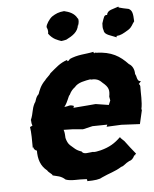

<svg xmlns="http://www.w3.org/2000/svg" viewBox="-53 -777 673 838"><g transform="rotate(-5 283.5 -358.0)"><path d="M510 -79C518 -75 508 -78 518 -85C502 -104 487 -124 472 -144L453 -162C465 -166 452 -158 454 -163C429 -138 404 -123 366 -113C353 -111 341 -106 331 -109C312 -108 290 -100 282 -115C257 -123 251 -133 234 -147C226 -154 220 -167 217 -180C216 -190 217 -203 212 -216L253 -215L296 -211L339 -221L404 -222L400 -213L465 -216L546 -212L560 -273L558 -276C565 -308 561 -345 562 -377C561 -384 557 -385 556 -388C557 -385 561 -393 567 -399C564 -398 561 -399 557 -401C547 -413 552 -417 544 -432C544 -454 534 -470 521 -477C486 -514 451 -537 381 -539C376 -543 371 -533 375 -535C370 -543 371 -544 372 -544C336 -536 303 -539 262 -520C271 -521 267 -523 259 -514C256 -514 251 -510 255 -519C221 -508 204 -490 176 -467C173 -460 152 -443 152 -440C129 -418 122 -395 117 -381C101 -366 104 -351 96 -343C82 -316 87 -304 73 -270C76 -270 72 -261 78 -246L67 -241C71 -218 71 -180 71 -148C73 -152 71 -155 74 -150C74 -144 82 -138 84 -137C85 -140 83 -129 88 -139C87 -98 98 -67 125 -46C131 -35 146 -29 147 -22C168 -16 182 -17 202 1C227 10 254 4 293 7C291 5 298 9 295 16C327 16 350 13 360 6C394 -10 420 -15 448 -33C462 -36 466 -46 485 -55C496 -58 502 -63 510 -79ZM426 -326 418 -307 361 -316 326 -313 263 -308 266 -316C246 -324 246 -317 224 -315C242 -339 245 -361 252 -366C260 -383 269 -391 277 -397C293 -417 322 -421 350 -426C343 -419 349 -424 349 -424C382 -427 392 -412 399 -406C426 -384 428 -370 423 -343C424 -338 425 -332 426 -326ZM236 -603C243 -604 251 -605 258 -607C286 -621 310 -636 314 -666C314 -662 318 -666 315 -665C319 -675 321 -693 315 -696C304 -718 281 -727 259 -732C235 -730 222 -724 205 -713C192 -703 177 -680 177 -669C184 -655 182 -644 181 -640C200 -614 220 -609 236 -603ZM478 -598V-604C496 -605 508 -612 531 -626C549 -638 549 -648 560 -661C559 -696 556 -709 541 -717C522 -721 510 -723 498 -727L497 -731C474 -722 447 -721 445 -699C431 -701 430 -690 421 -664C421 -649 419 -647 424 -632C425 -613 456 -608 478 -598Z"/></g></svg>

Font: Asimov Print
Style: DIt
Weight: 250
Width: 0
Designer: Google
Version: Version 2.000980: 2014